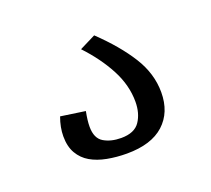

<svg xmlns="http://www.w3.org/2000/svg" viewBox="-60 -97 446 405"><g transform="rotate(-20 163.0 106.0)"><path d="M184 -23Q227 18 251.5 57Q276 96 276 138Q276 183 247.5 209Q219 235 164 235Q141 235 120 231Q99 227 83.5 218Q68 209 59 193.5Q50 178 50 155Q50 135 58 113L113 121Q111 131 110 139.5Q109 148 109 155Q109 181 125 190.5Q141 200 164 200Q194 200 206 182Q218 164 218 138Q218 101 199 65Q180 29 148 -5Z"/></g></svg>

Font: Combo
Style: Regular
Weight: 400
Designer: Eduardo Rodriguez Tunni
Foundry: Eduardo Rodriguez Tunni
Version: Version 1.001